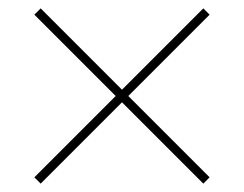

<svg xmlns="http://www.w3.org/2000/svg" viewBox="-20 -553 581 458"><path d="M77 -115 62 -130 256 -324 62 -518 77 -533 271 -339 465 -533 480 -518 286 -324 480 -130 465 -115 271 -309Z"/></svg>

Font: DM Serif Display
Style: Regular
Weight: 400
Designer: Colophon Foundry, Frank Grießhammer
Foundry: Colophon Foundry
Version: Version 5.200; ttfautohint (v1.8.3)